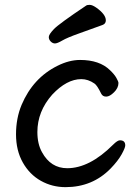

<svg xmlns="http://www.w3.org/2000/svg" viewBox="-20 -743 570 791"><path d="M416 -659Q416 -645 402 -640Q353 -622 305 -605Q257 -588 236.5 -576Q216 -564 206.5 -564Q197 -564 189 -572Q181 -580 181 -590.5Q181 -601 202 -623Q223 -645 335 -720Q339 -723 349.5 -723Q360 -723 376 -712Q416 -684 416 -659ZM474 -165Q496 -165 496 -144Q496 -134 481 -107Q466 -80 436 -49Q361 28 250 28Q195 28 148.5 2Q102 -24 74 -73.5Q46 -123 46 -189.5Q46 -256 69 -311Q116 -422 217 -472Q265 -496 310 -496Q390 -496 433 -454Q451 -437 459.5 -422Q468 -407 468 -401Q468 -381 450 -363Q432 -345 417.5 -345Q403 -345 397 -357Q380 -392 369 -399Q343 -417 315 -417Q255 -417 195 -353Q134 -284 134 -199Q134 -150 153 -116Q189 -50 257 -50Q349 -50 446 -147Q464 -165 474 -165Z"/></svg>

Font: LXGW ZhenKai
Style: Regular
Weight: 400
Designer: LXGW / Fontworks Inc.
Foundry: LXGW / Fontworks Inc.
Version: Version 0.800;June 8, 2025